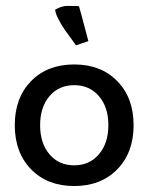

<svg xmlns="http://www.w3.org/2000/svg" viewBox="-20 -622 500 647"><path d="M277.8 -483.4Q276.9 -483.4 258.3 -476.8Q239.7 -470.2 236.3 -469.2Q235.8 -470.2 223.6 -486.6Q211.4 -502.9 199.2 -520.3Q187 -537.6 176.5 -558.1Q166 -578.6 166 -589.8Q166.5 -589.8 170.9 -592Q175.3 -594.2 180.2 -596.4Q185.1 -598.6 192.6 -600.3Q200.2 -602.1 207 -602.1Q243.2 -602.1 246.1 -601.1Q247.6 -597.2 254.6 -570.8Q261.7 -544.4 269.5 -514.9Q277.3 -485.4 277.8 -483.4ZM115.2 -200.2Q115.2 -139.2 146.7 -102.1Q178.2 -64.9 230 -64.9Q281.7 -64.9 313.5 -102.3Q345.2 -139.6 345.2 -200.2Q345.2 -260.7 313.5 -297.9Q281.7 -335 230 -335Q178.2 -335 146.7 -297.9Q115.2 -260.7 115.2 -200.2ZM84.7 -51.5Q29.8 -107.9 29.8 -200.2Q29.8 -292.5 84.7 -348.6Q139.6 -404.8 230 -404.8Q320.3 -404.8 375.2 -348.6Q430.2 -292.5 430.2 -200.2Q430.2 -107.9 375.2 -51.5Q320.3 4.9 230 4.9Q139.6 4.9 84.7 -51.5Z"/></svg>

Font: Nikodecs
Style: Medium
Weight: 500
Version: Version 0.29